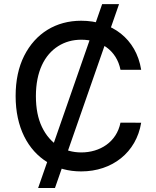

<svg xmlns="http://www.w3.org/2000/svg" viewBox="-20 -840 773 952"><path d="M252.5 92.3 570.3 -819.6H486.5L169 92.3ZM680 -494C655.5 -648.1 534.8 -737.2 382.5 -737.2C257.5 -737.2 156.2 -675.1 99.8 -563.2C71.7 -507.5 57.5 -440.7 57.5 -363.6C57.5 -209.2 117.5 -95.2 215.6 -35.2C264.2 -5 320 9.9 382.5 9.9C536.6 9.9 655.9 -84.2 680 -231.5L577.4 -231.9C558.2 -135.3 475.1 -84.2 383.2 -84.2C297.9 -84.2 227.6 -127.5 187.9 -210.6C168 -252.1 158 -302.9 158 -363.6C158 -484.4 200.3 -568.2 268.5 -611.2C302.2 -632.5 340.6 -643.1 383.2 -643.1C477.3 -643.1 558.2 -591.6 577.4 -494Z"/></svg>

Font: Inter 465
Style: Regular
Weight: 400
Designer: Rasmus Andersson
Foundry: rsms
Version: Version 3.019;Glyphs 3.1.2 (3151)